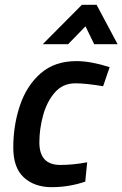

<svg xmlns="http://www.w3.org/2000/svg" viewBox="-20 -764 507 795"><path d="M194 11Q123 11 79 -29Q35 -69 35 -153Q35 -245 62.5 -327Q90 -409 148 -460Q206 -511 297 -511Q355 -511 434 -486L407 -407Q335 -419 292 -419Q240 -419 207 -381Q174 -343 158.5 -286.5Q143 -230 143 -174Q143 -81 230 -81Q282 -81 341 -92L333 -12Q266 11 194 11ZM467 -581H370L334 -655L262 -581H157L319 -744H380Z"/></svg>

Font: Storia Sans SemiBold
Style: Italic
Weight: 600
Italic angle: -13°
Designer: Campivisivi
Foundry: Accademia di Belle Arti di Urbino and students of MA course of Visual design
Version: Version 60.001;May 25, 2020;FontCreator 12.0.0.2522 64-bit